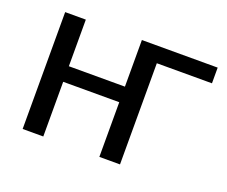

<svg xmlns="http://www.w3.org/2000/svg" viewBox="-90 -644 925 782"><g transform="rotate(20 373.0 -253.0)"><path d="M731.5 -438.5H492.5V0H403V-237H160V0H70.5V-506.5H160V-304.5H403V-506.5H731.5Z"/></g></svg>

Font: Lato-Regular
Style: Regular
Weight: 400
Designer: Lukasz Dziedzic with Adam Twardoch and Botio Nikoltchev
Foundry: tyPoland Lukasz Dziedzic
Version: Version 2.015; 2015-08-06; http://www.latofonts.com/